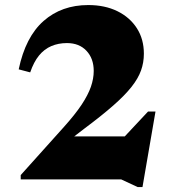

<svg xmlns="http://www.w3.org/2000/svg" viewBox="-20 -710 696 760"><path d="M396.5 -87.5 566 -268.5H595.5L544 30.5H525L459.5 0H62V-17L233 -207.5Q277 -256.5 302.8 -295.2Q328.5 -334 339.8 -366.5Q351 -399 351 -429Q351 -478.5 322.2 -509Q293.5 -539.5 245 -539.5Q211 -539.5 183 -527.5Q155 -515.5 134.2 -490Q113.5 -464.5 99.5 -423.5L54 -435.5Q81 -564 152.5 -627Q224 -690 329.5 -690Q395 -690 444.5 -665.8Q494 -641.5 521.8 -598.2Q549.5 -555 549.5 -497.5Q549.5 -462.5 538.2 -431Q527 -399.5 500.5 -366Q474 -332.5 428.5 -292.5Q383 -252.5 314 -201L227.5 -134.5L216.5 -170H563.5Z"/></svg>

Font: Newsreader 24pt ExtraBold
Style: Regular
Weight: 800
Designer: Hugues Gentile
Foundry: Production Type
Version: Version 1.003